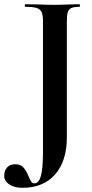

<svg xmlns="http://www.w3.org/2000/svg" viewBox="-77 -645 436 907"><path d="M297.9 -612.8Q272 -612.8 259.5 -606.9Q247.1 -601.1 242.9 -586.4Q238.8 -571.8 238.8 -542V3.9Q238.8 115.7 183.3 179Q127.9 242.2 28.8 242.2Q-9.3 242.2 -33.2 226.1Q-57.1 210 -57.1 186Q-57.1 162.1 -43.9 146.5Q-30.8 130.9 -5.4 130.9Q20 130.9 33.4 146Q46.9 161.1 55.7 182.6Q64.5 204.1 70.3 212.6Q76.2 221.2 85 221.2Q106 221.2 116 187Q126 152.8 126 74.2V-543.9Q126 -573.7 119.4 -587.9Q112.8 -602.1 95.9 -607.4Q79.1 -612.8 42 -612.8Q40 -612.8 40 -618.9Q40 -625 42 -625L104 -624Q152.3 -622.1 180.7 -622.1Q209 -622.1 251 -624L297.9 -625Q300.8 -625 300.8 -618.9Q300.8 -612.8 297.9 -612.8Z"/></svg>

Font: Cormorant-Bold
Style: Bold
Weight: 700
Designer: Christian Thalmann (Catharsis Fonts)
Version: Version 3.000